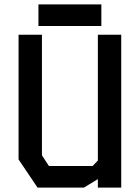

<svg xmlns="http://www.w3.org/2000/svg" viewBox="-20 -859 640 879"><path d="M428 -700V-124L404 -99H204L172 -148V-700H65V-129L152 0H364L428 -39V0H535V-700ZM444 -740H156V-839H444Z"/></svg>

Font: Kode Mono SemiBold
Style: Regular
Weight: 600
Monospace: yes
Designer: Isa Ozler
Foundry: Kadena LLC
Version: Version 1.206;gftools[0.9.28]